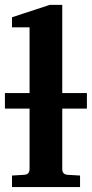

<svg xmlns="http://www.w3.org/2000/svg" viewBox="-20 -760 373 780"><path d="M333 -318.8H232.9V-73.2Q232.9 -51.3 254.9 -49.8L305.2 -46.9V0H28.8V-46.9L78.1 -49.8Q100.1 -51.3 100.1 -73.2V-318.8H0V-381.8H100.1V-648.9H28.8V-689.9L182.1 -740.2H232.9V-381.8H333Z"/></svg>

Font: Charis
Style: Bold
Weight: 700
Designer: Walt Agee, Miriam Martin, Annie Olsen, Victor Gaultney, Lorna Priest, Alan Ward, Bob Hallissy, Martin Hosken, Sharon Cor
Foundry: SIL Global
Version: Version 7.000